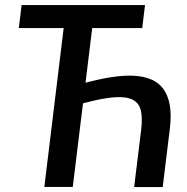

<svg xmlns="http://www.w3.org/2000/svg" viewBox="-20 -740 740 760"><path d="M624 0.5H511L539 -228.5Q544.5 -274.5 537.2 -303.8Q530 -333 504 -345.8Q478 -358.5 430.5 -354.8Q383 -351 308.5 -331L268 0H155.5L232 -629H54.5L65.5 -720H554L543 -629H345L318.5 -412.5Q372.5 -427 420.2 -434.5Q468 -442 507.5 -440.2Q547 -438.5 577 -426.2Q607 -414 626 -388.8Q645 -363.5 652 -324Q659 -284.5 652 -228Z"/></svg>

Font: Lato Semibold
Style: Italic
Weight: 600
Italic angle: -7°
Designer: Lukasz Dziedzic
Foundry: tyPoland Lukasz Dziedzic
Version: Version 2.006; 2014-01-15